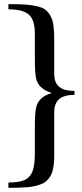

<svg xmlns="http://www.w3.org/2000/svg" viewBox="-20 -749 397 925"><path d="M20.5 155.8V130.4Q71.8 130.4 98.4 118.4Q125 106.4 136.5 76.9Q147.9 47.4 147.9 -10.3V-144Q147.9 -208 154.8 -233.9Q167 -281.7 226.6 -299.8V-302.7Q168.5 -319.3 154.8 -367.7Q147.9 -392.6 147.9 -470.2V-587.4Q147.9 -653.3 118.9 -678.7Q89.8 -704.1 20.5 -704.1V-729Q69.8 -729 99.4 -727.3Q128.9 -725.6 156.7 -719.2Q184.6 -712.9 198.5 -702.4Q212.4 -691.9 223.4 -671.9Q234.4 -651.9 237.8 -625Q241.2 -598.1 241.2 -557.6V-393.1Q241.2 -350.6 265.1 -330.8Q289.1 -311 338.9 -311V-292Q289.1 -292 265.1 -271.5Q241.2 -251 241.2 -207.5V6.3Q241.2 29.8 238.5 48.3Q235.8 66.9 231.2 81.3Q226.6 95.7 218 106.9Q209.5 118.2 200.2 126Q190.9 133.8 175.8 139.2Q160.6 144.5 146.2 147.9Q131.8 151.4 110.1 153.1Q88.4 154.8 68.6 155.3Q48.8 155.8 20.5 155.8Z"/></svg>

Font: Elstob 10pt Medium
Style: Regular
Weight: 500
Designer: Peter S. Baker
Version: Version 1.015